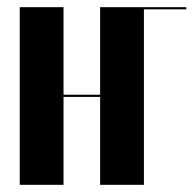

<svg xmlns="http://www.w3.org/2000/svg" viewBox="-20 -515 544 535"><path d="M35 -495V0H157V-245H259V0H381V-495H259V-251H157V-495ZM379 -489H499V-495H379Z"/></svg>

Font: Moniqa Black
Style: Regular
Weight: 900
Designer: Rajesh Rajput
Foundry: Rajesh Rajput
Version: Version 1.000